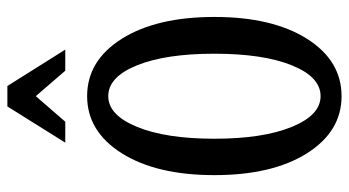

<svg xmlns="http://www.w3.org/2000/svg" viewBox="-236 -714 959 528"><g transform="rotate(-90 244.0 -449.5)"><path d="M314 -750 244.1 -831.1 173.8 -750H116.2L215.8 -909.2H272L372.1 -750ZM244.1 -689.9Q341.8 -689.9 401.9 -594.5Q461.9 -499 461.9 -339.8Q461.9 -180.7 401.9 -85.4Q341.8 9.8 244.1 9.8Q147 9.8 86.9 -85.4Q26.9 -180.7 26.9 -339.8Q26.9 -499 86.9 -594.5Q147 -689.9 244.1 -689.9ZM244.1 -47.9Q296.9 -47.9 328.9 -127Q360.8 -206.1 360.8 -339.8Q360.8 -473.6 328.9 -552.7Q296.9 -631.8 244.1 -631.8Q191.9 -631.8 159.4 -552.2Q127 -472.7 127 -339.8Q127 -207 159.4 -127.4Q191.9 -47.9 244.1 -47.9Z"/></g></svg>

Font: Margherita Semibold
Style: Regular
Weight: 600
Designer: James Puckett
Foundry: Dunwich Type Founders
Version: Version 1.008;hotconv 1.0.109;makeotfexe 2.5.65596